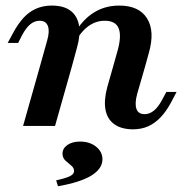

<svg xmlns="http://www.w3.org/2000/svg" viewBox="-20 -448 656 683"><path d="M381.5 -208.1 399.2 -271Q412.9 -322.6 401.6 -348.4Q390.3 -374.2 352.4 -374.2Q320.2 -374.2 292.7 -353.6Q265.3 -333.1 242.7 -289.5L234.7 -309.7Q264.5 -369.4 306.9 -398.8Q349.2 -428.2 404 -428.2Q474.2 -428.2 502.8 -383.1Q531.5 -337.9 509.7 -260.5L495.2 -208.1ZM121 -208.1 147.6 -303.2Q157.3 -336.3 150.4 -355.2Q143.5 -374.2 121 -374.2Q103.2 -374.2 88.3 -362.1Q73.4 -350 59.7 -325L44.4 -295.2H7.3L27.4 -332.3Q44.4 -363.7 64.1 -385.1Q83.9 -406.5 108.9 -417.3Q133.9 -428.2 163.7 -428.2Q206.5 -428.2 230.6 -410.1Q254.8 -391.9 260.9 -358.5Q266.9 -325 254 -279L234.7 -208.1ZM62.1 0 121 -208.1H234.7L175.8 0ZM467.7 -112.9Q458.9 -79.8 465.3 -60.9Q471.8 -41.9 494.4 -41.9Q512.1 -41.9 527.4 -54.4Q542.7 -66.9 555.6 -91.1L571.8 -121H608.1L588.7 -83.9Q571.8 -52.4 551.6 -31Q531.5 -9.7 507.3 1.2Q483.1 12.1 451.6 12.1Q409.7 11.3 385.5 -6.9Q361.3 -25 355.2 -58.1Q349.2 -91.1 361.3 -137.1L381.5 -208.1H495.2ZM186.3 214.5 179.8 193.5Q216.1 185.5 229.8 178.2Q243.5 171 243.5 160.5Q243.5 149.2 233.5 141.1Q223.4 133.1 212.9 123.4Q202.4 113.7 202.4 98.4Q202.4 79.8 219.8 67.7Q237.1 55.6 264.5 55.6Q299.2 55.6 321.8 73.8Q344.4 91.9 344.4 118.5Q344.4 152.4 304.8 176.6Q265.3 200.8 186.3 214.5Z"/></svg>

Font: Playfair 9pt
Style: Bold Italic
Weight: 700
Italic angle: -15.6°
Designer: Claus Eggers Sørensen
Foundry: Claus Eggers Sørensen
Version: Version 2.203